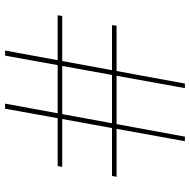

<svg xmlns="http://www.w3.org/2000/svg" viewBox="-16 -732 748 756"><g transform="rotate(-90 358.0 -354.0)"><path d="M198 0H180L308 -708H328ZM407 0H389L517 -708H537ZM40 -269 43 -287H637L635 -269ZM673 -483H79L82 -501H676Z"/></g></svg>

Font: Kalnia Glaze Thin Light
Style: Regular
Weight: 300
Version: Version 1.110